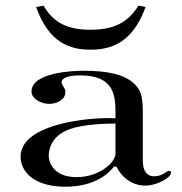

<svg xmlns="http://www.w3.org/2000/svg" viewBox="-20 -663 657 695"><path d="M257.4 -21.8C172.3 -21.8 156.4 -77.2 156.4 -99C156.4 -111.9 159.4 -170.3 233.7 -196C281.2 -212.9 360.4 -215.8 398 -215.8V-106.9C398 -74.3 338.6 -21.8 257.4 -21.8ZM94.1 -331.7C94.1 -304.9 130.3 -287.1 156.4 -287.1C179.2 -287.1 193.1 -294.1 200 -300C210.9 -306.9 216.8 -316.8 216.8 -332.7C216.8 -342.6 203 -355.4 203 -365.3C203 -370.3 205 -390.1 270.3 -390.1C393.1 -390.1 398 -317.8 398 -254.5V-234.7L378.2 -235.6C256.1 -235.6 54.5 -203 54.5 -96C54.5 -41.6 103 12.9 216.8 12.9C337.6 12.9 384.2 -49.5 392.1 -59.4C393.1 -62.4 392.1 -59.4 402 -59.4C418.8 -23.8 455.4 8.9 506.9 8.9C547.5 8.9 599 -19.8 599 -37.6C599 -41.6 597 -44.6 591.1 -44.6C587.1 -44.6 586.1 -42.6 582.2 -40.6C578.2 -37.6 561.4 -24.8 537.6 -24.8C513.9 -24.8 497 -41.6 497 -80.2V-234.7C497 -301 497 -330.7 464.4 -361.4C427.7 -394.1 369.3 -406.9 281.2 -406.9C247.7 -406.9 94.1 -401.7 94.1 -331.7ZM306.9 -483.2C378.2 -483.2 458.4 -504 506.9 -637.6L481.2 -642.6C440.6 -577.2 387.1 -555.4 306.9 -555.4C229.7 -555.4 175.2 -577.2 137.6 -642.6L110.9 -637.6C157.4 -504 238.6 -483.2 306.9 -483.2Z"/></svg>

Font: Biblismive
Style: Regular
Weight: 400
Designer: Susan Drake
Foundry: Susan Drake
Version: Version 1.0; ttfautohint (v1.8.4.7-5d5b)